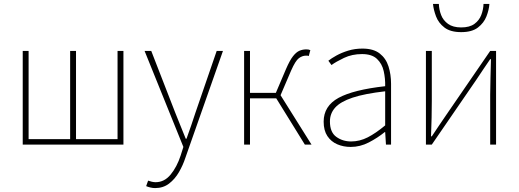

<svg xmlns="http://www.w3.org/2000/svg" viewBox="-20 -738 2648 980"><path d="M96 0V-478H126V-28H338V-478H368V-28H580V-478H610V0Z M772 222Q760 222 747.5 219Q735 216 726 212L736 184Q744 187 754.5 189.5Q765 192 774 192Q819 192 851 153Q883 114 902 56L916 12L718 -478H752L874 -164Q886 -134 900.5 -98Q915 -62 928 -30H932Q944 -62 956 -98Q968 -134 978 -164L1086 -478H1118L926 68Q914 105 893.5 140.5Q873 176 843 199Q813 222 772 222Z M1226 0V-478H1256V-264H1388L1440 -386Q1459 -430 1475.5 -451Q1492 -472 1508.5 -479Q1525 -486 1544 -486Q1556 -486 1564 -482L1556 -452Q1552 -454 1549.5 -454Q1547 -454 1542 -454Q1523 -454 1505.5 -441Q1488 -428 1466 -378L1412 -252L1570 0H1536L1390 -236H1256V0Z M1770 12Q1733 12 1701.5 -1.5Q1670 -15 1651 -43.5Q1632 -72 1632 -117Q1632 -197 1708 -238.5Q1784 -280 1946 -298Q1947 -337 1938.5 -375Q1930 -413 1904 -437.5Q1878 -462 1828 -462Q1777 -462 1736 -442.5Q1695 -423 1672 -406L1656 -428Q1671 -440 1697 -454.5Q1723 -469 1757 -479.5Q1791 -490 1830 -490Q1886 -490 1918 -465Q1950 -440 1963 -399Q1976 -358 1976 -310V0H1950L1946 -64H1944Q1907 -34 1862.5 -11Q1818 12 1770 12ZM1772 -16Q1816 -16 1857 -37Q1898 -58 1946 -98V-272Q1841 -260 1779.5 -239.5Q1718 -219 1691 -189Q1664 -159 1664 -118Q1664 -63 1696.5 -39.5Q1729 -16 1772 -16Z M2154 0V-478H2184V-224Q2184 -184 2183 -137Q2182 -90 2180 -42H2184Q2199 -65 2219 -94.5Q2239 -124 2254 -146L2482 -478H2512V0H2482V-254Q2482 -294 2483.5 -341Q2485 -388 2486 -436H2482Q2467 -414 2447 -384.5Q2427 -355 2412 -332L2184 0ZM2334 -574Q2279 -574 2248.5 -597.5Q2218 -621 2205.5 -654.5Q2193 -688 2190 -718H2220Q2221 -689 2231.5 -661.5Q2242 -634 2267 -616Q2292 -598 2334 -598Q2377 -598 2401.5 -616Q2426 -634 2436.5 -661.5Q2447 -689 2448 -718H2478Q2476 -688 2463 -654.5Q2450 -621 2419.5 -597.5Q2389 -574 2334 -574Z"/></svg>

Font: Source Sans Variable
Style: Regular
Weight: 200
Designer: Paul D. Hunt
Foundry: Adobe Systems Incorporated
Version: Version 3.006;hotconv 1.0.111;makeotfexe 2.5.65597